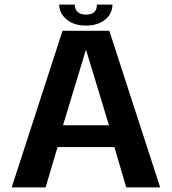

<svg xmlns="http://www.w3.org/2000/svg" viewBox="-20 -809 742 829"><path d="M30.5 0H177L228.5 -174H474L525 0H671.5L452 -676H250ZM252 -268 350.5 -592.5H352L450.5 -268ZM350.5 -698.5Q387.5 -698.5 413.2 -711Q439 -723.5 452.2 -744Q465.5 -764.5 465.5 -789H398.5Q398.5 -776.5 394 -766.8Q389.5 -757 379 -751.5Q368.5 -746 350.5 -746Q334.5 -746 324 -751.5Q313.5 -757 308.2 -766.5Q303 -776 303 -789H235.5Q235.5 -764.5 249.8 -744Q264 -723.5 289.5 -711Q315 -698.5 350.5 -698.5Z"/></svg>

Font: Anybody Thin SemiBold
Style: Regular
Weight: 600
Version: Version 1.113;gftools[0.9.25]